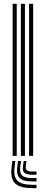

<svg xmlns="http://www.w3.org/2000/svg" viewBox="-20 -820 241 1010"><path d="M133 0V-800H154.5V0ZM46.5 0V-800H68V0ZM89.8 0V-800H111.2V0ZM60.5 26.8 56.5 61Q50.8 109.5 72.2 130.8Q93.8 152 149.5 152H172.2V169.5H149.5Q84.2 169.5 59.1 144.4Q34 119.2 40.8 61L44.8 26.8ZM119 26.8 115.8 54.2Q114 69.5 121.6 76Q129.2 82.5 149.5 82.5H172.2V99.2H149.5Q119.8 99.2 108.4 88.9Q97 78.5 100.8 54.2L104.8 26.8ZM90.5 26.8 86.5 57.8Q82 89.5 96.6 103.1Q111.2 116.8 149.5 116.8H172.2V134.5H149.5Q101.8 134.5 83.5 116.6Q65.2 98.8 70.8 57.8L74.8 26.8Z"/></svg>

Font: Big Shoulders Inline Display Thin
Style: Bold
Weight: 700
Version: Version 2.002